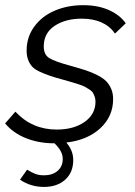

<svg xmlns="http://www.w3.org/2000/svg" viewBox="-40 -550 528 750"><path d="M278.8 -477.1Q215.8 -477.1 173.3 -449Q130.9 -420.9 130.9 -368.2Q130.9 -336.9 152.3 -323.2Q173.8 -309.6 235.8 -293Q271 -283.2 294.2 -275.6Q317.4 -268.1 339.6 -256.8Q361.8 -245.6 374.3 -233.2Q386.7 -220.7 394.3 -203.1Q401.9 -185.5 401.9 -163.1Q401.9 -95.7 352.1 -49.3Q302.2 -2.9 219.2 6.8Q246.1 38.1 246.1 75.2Q246.1 123.5 214.6 151.9Q183.1 180.2 131.8 180.2Q79.6 180.2 38.1 151.9L65.9 112.8Q84 124 98.4 129.4Q112.8 134.8 131.8 134.8Q165 134.8 185.1 117.4Q205.1 100.1 205.1 70.8Q205.1 40.5 172.9 9.8Q111.3 9.8 61.3 -10.3Q11.2 -30.3 -20 -67.9L20 -113.8Q85.4 -43.9 181.2 -43.9Q248.5 -43.9 290.8 -74Q333 -104 333 -152.8Q333 -163.6 329.8 -172.4Q326.7 -181.2 322.8 -187.7Q318.8 -194.3 308.8 -200.7Q298.8 -207 291.3 -211.2Q283.7 -215.3 267.1 -220.7Q250.5 -226.1 239.7 -229.2Q229 -232.4 206.1 -238.8Q172.4 -248 153.8 -254.4Q135.3 -260.7 115.2 -270Q95.2 -279.3 85.7 -289.8Q76.2 -300.3 70.1 -315.9Q64 -331.5 64 -352.1Q64 -405.3 93.8 -446Q123.5 -486.8 173.6 -508.3Q223.6 -529.8 285.2 -529.8Q342.3 -529.8 385.3 -510.7Q428.2 -491.7 451.2 -459L409.2 -418.9Q368.7 -477.1 278.8 -477.1Z"/></svg>

Font: Rawline
Style: Italic
Weight: 400
Italic angle: -12°
Designer: Matt McInerney, Pablo Impallari, Rodrigo Fuenzalida
Foundry: Matt McInerney, Pablo Impallari, Rodrigo Fuenzalida
Version: Version 4.020;PS 004.020;hotconv 1.0.88;makeotf.lib2.5.64775